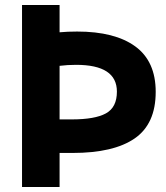

<svg xmlns="http://www.w3.org/2000/svg" viewBox="-20 -730 662 767"><path d="M218 -710V-601Q249 -604 288 -604Q439 -604 520.5 -544.5Q602 -485 602 -363Q602 -235 518 -177Q434 -119 270 -119H218V17H68V-710ZM284 -471Q250 -471 218 -467V-253H267Q359 -253 403 -277Q447 -301 447 -364Q447 -471 284 -471Z"/></svg>

Font: Repo
Style: Bold
Weight: 700
Designer: Stefan Peev
Foundry: Context Ltd
Version: Version 001.000